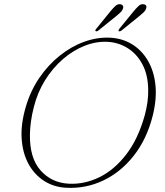

<svg xmlns="http://www.w3.org/2000/svg" viewBox="-20 -894 796 927"><path d="M511.5 -712Q571 -709 617.8 -680.2Q664.5 -651.5 694 -601.2Q723.5 -551 730.5 -483.2Q737.5 -415.5 717 -334Q688.5 -222 626 -142.5Q563.5 -63 479 -22.8Q394.5 17.5 299.5 12.5Q240 9.5 193 -20.5Q146 -50.5 117.5 -102.8Q89 -155 84.5 -225.8Q80 -296.5 105.5 -381.5Q128 -457 170.5 -519Q213 -581 268.8 -625.5Q324.5 -670 387 -692.5Q449.5 -715 511.5 -712ZM313.5 -7Q388.5 -3.5 460 -38.5Q531.5 -73.5 589 -147.8Q646.5 -222 678.5 -336Q697 -403.5 695.5 -461.5Q694.5 -532.5 667.8 -583Q641 -633.5 597 -661.2Q553 -689 500 -692Q444.5 -695 388.8 -673Q333 -651 283.8 -608.5Q234.5 -566 197.8 -507Q161 -448 143.5 -377.5Q134 -341 129.5 -308Q125 -275 124.5 -245.5Q122.5 -131.5 175.8 -71.2Q229 -11 313.5 -7ZM512 -838Q526.5 -855.5 537.5 -865.5Q548.5 -875.5 561.5 -873.5Q570 -872 573.5 -865.8Q577 -859.5 572.5 -849.5Q569 -840.5 560.2 -832.8Q551.5 -825 541.5 -816.5L454.5 -746.5Q446 -740.5 441.5 -744Q437.5 -747 445.5 -756ZM624 -838Q638.5 -855.5 649.5 -865.5Q660.5 -875.5 673.5 -873.5Q693 -870 684.5 -849.5Q680.5 -840.5 671.8 -832.8Q663 -825 653 -816.5L566.5 -746.5Q557 -740.5 553 -744Q550 -747 557 -756Z"/></svg>

Font: Fraunces 9pt Thin
Style: Italic
Weight: 100
Italic angle: -16°
Version: Version 1.000;[b76b70a41]